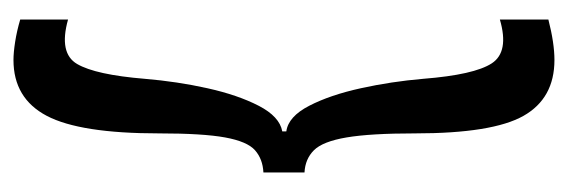

<svg xmlns="http://www.w3.org/2000/svg" viewBox="-299 -444 843 285"><g transform="rotate(90 122.5 -301.5)"><path d="M236 -271Q216 -270 203 -258.5Q190 -247 184 -214Q178 -181 178 -116Q178 1 152 50.5Q126 100 69 100Q58 100 42 97.5Q26 95 9 90V19Q59 33 75 5.5Q91 -22 97 -95Q101 -143 111 -188Q121 -233 137 -264Q153 -295 175 -299V-305Q153 -308 137 -339Q121 -370 111 -415.5Q101 -461 97 -508Q91 -584 74 -610Q57 -636 9 -622V-694Q44 -703 69 -703Q126 -703 152 -657Q178 -611 178 -496Q178 -430 184 -394.5Q190 -359 203 -346Q216 -333 236 -332Z"/></g></svg>

Font: Bricolage Grotesque 96pt Condensed
Style: Regular
Weight: 400
Width: 3
Designer: Mathieu Triay
Foundry: Atelier Triay
Version: Version 1.001; ttfautohint (v1.8.4.7-5d5b);gftools[0.9.33.de